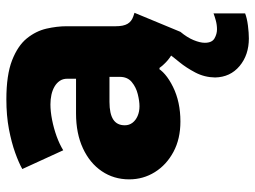

<svg xmlns="http://www.w3.org/2000/svg" viewBox="-119 -457 798 600"><g transform="rotate(-90 280.0 -157.0)"><path d="M460 221.7Q408.2 221.7 373.5 192.6Q338.9 163.6 337.9 116.2Q338.4 83 353.5 54.2Q368.7 25.4 386 4.4Q403.3 -16.6 410.2 -26.4L480.5 7.8Q462.9 28.8 454.6 49.1Q446.3 69.3 446.3 84Q446.3 106.4 460 114.3Q473.6 122.1 488.3 122.1Q502.4 122.1 515.9 118.4Q529.3 114.7 538.1 111.3V210Q523.4 215.8 500.2 218.8Q477.1 221.7 460 221.7ZM200.2 7.8Q146 7.8 105.5 -13.9Q64.9 -35.6 42.2 -72Q19.5 -108.4 19.5 -152.3Q19.5 -200.2 44.9 -237.8Q70.3 -275.4 116.7 -296.9Q163.1 -318.4 225.6 -318.4H360.4V-213.9H261.7Q224.6 -213.9 206.5 -202.1Q188.5 -190.4 188.5 -166Q188.5 -152.3 196.3 -142.1Q204.1 -131.8 217.5 -126Q231 -120.1 248 -120.1Q264.2 -120.1 285.9 -125.5Q307.6 -130.9 323.7 -144.3Q339.8 -157.7 339.8 -181.6V-250L334 -269.5V-345.7Q334 -359.4 327.4 -369.1Q320.8 -378.9 309.6 -385.5Q298.3 -392.1 283.9 -395.3Q269.5 -398.4 253.9 -398.4Q231.9 -398.4 205.8 -393.3Q179.7 -388.2 154.5 -379.2Q129.4 -370.1 110.4 -358.4L51.8 -486.3Q70.8 -497.1 102.5 -508.5Q134.3 -520 176.5 -528.1Q218.8 -536.1 269.5 -536.1Q345.7 -536.1 391.4 -518.3Q437 -500.5 460 -472.2Q482.9 -443.8 490.5 -410.9Q498 -377.9 498 -347.7V-194.3Q498 -170.4 505.4 -157.7Q512.7 -145 528.3 -139.6L540 -135.7L480.5 7.8L460 2Q412.1 -11.7 385.5 -37.4Q358.9 -63 353.5 -87.9L396.5 -57.6H318.4L370.1 -68.4Q355.5 -38.6 308.6 -15.4Q261.7 7.8 200.2 7.8Z"/></g></svg>

Font: Reddit Sans Black
Style: Regular
Weight: 900
Version: Version 1.014